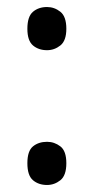

<svg xmlns="http://www.w3.org/2000/svg" viewBox="-20 -520 267 547"><path d="M114 -377Q135 -377 152 -390.5Q169 -404 169 -438Q169 -473 152 -486.5Q135 -500 114 -500Q90 -500 74 -486.5Q58 -473 58 -438Q58 -404 74 -390.5Q90 -377 114 -377ZM114 7Q135 7 152 -6.5Q169 -20 169 -55Q169 -90 152 -103Q135 -116 114 -116Q90 -116 74 -103Q58 -90 58 -55Q58 -20 74 -6.5Q90 7 114 7Z"/></svg>

Font: Noto Serif Armenian ExtraCondensed Semi
Style: Regular
Weight: 600
Width: 3
Designer: Monotype Design Team
Foundry: Monotype Imaging Inc.
Version: Version 1.901